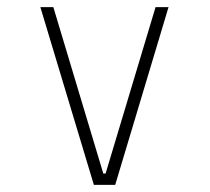

<svg xmlns="http://www.w3.org/2000/svg" viewBox="-20 -520 590 540"><path d="M244 0 93.5 -500H130L270.5 -32H277L417.5 -500H454L304 0Z"/></svg>

Font: Trispace SemiCondensed Thin
Style: Regular
Weight: 100
Width: 4
Designer: Tyler Finck
Foundry: Etcetera Type Company
Version: Version 1.210; ttfautohint (v1.8.3)